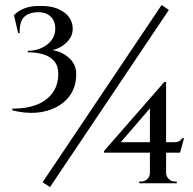

<svg xmlns="http://www.w3.org/2000/svg" viewBox="-20 -736 777 771"><path d="M143 -712Q200 -713 236 -687.5Q272 -662 272 -620Q272 -593 253 -571.5Q234 -550 208 -540Q182 -530 157 -536Q186 -539 215.5 -528.5Q245 -518 265.5 -495Q286 -472 286 -438Q286 -392 265 -359Q244 -326 207.5 -306.5Q171 -287 125.5 -283.5Q80 -280 29 -293L30 -300Q82 -299 123.5 -314Q165 -329 189.5 -361Q214 -393 214 -439Q214 -471 198 -490Q182 -509 154.5 -517.5Q127 -526 91 -526L92 -532Q137 -532 170 -557.5Q203 -583 202 -625Q200 -656 180.5 -672Q161 -688 132 -687Q95 -686 76.5 -667.5Q58 -649 59 -603H53L36 -675Q52 -692 78.5 -702.5Q105 -713 143 -712ZM151 -4 181 15 658 -696 629 -716ZM582 -324 641 -407H647V-1H582ZM640 -407 646 -375 465 -165H675Q694 -165 700 -169Q706 -173 712 -181H719L703 -123H398V-130ZM647 -42Q647 -28 657.5 -17.5Q668 -7 683 -7H690V0H539V-7H546Q561 -7 571.5 -17Q582 -27 582 -42Z"/></svg>

Font: Cinzel Medium
Style: Regular
Weight: 500
Designer: Natanael Gama
Version: Version 2.000